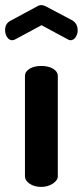

<svg xmlns="http://www.w3.org/2000/svg" viewBox="-48 -734 325 754"><path d="M115 -635 11 -579Q5 -576 0 -576Q-12 -576 -20 -588Q-28 -600 -28 -616Q-28 -642 -6 -653L98 -709Q106 -714 115 -714Q122 -714 132 -709L236 -654Q257 -641 257 -615Q257 -600 249 -588Q241 -576 229 -576Q224 -576 219 -579ZM179 -435V-41Q179 -26 159.5 -13Q140 0 114 0Q87 0 68.5 -12.5Q50 -25 50 -41V-435Q50 -453 68 -464Q86 -475 114 -475Q142 -475 160.5 -464Q179 -453 179 -435Z"/></svg>

Font: Dosis
Style: Bold
Weight: 700
Designer: Edgar Tolentino, Pablo Impallari, Igino Marini
Foundry: Edgar Tolentino, Pablo Impallari, Igino Marini
Version: Version 1.007